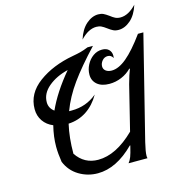

<svg xmlns="http://www.w3.org/2000/svg" viewBox="-125 -976 1026 1096"><g transform="rotate(-15 388.5 -428.0)"><path d="M625 -92Q612 -38 612 -14Q612 -6 614 0H502Q513 -14 520 -32Q527 -50 537 -92L538 -96H535Q429 10 319 10Q259 10 208.5 -20.5Q158 -51 135 -107Q127 -158 127 -198Q127 -257 143 -321Q106 -336 85 -366.5Q64 -397 64 -437Q64 -529 147.5 -590.5Q231 -652 353 -674Q381 -679 400.5 -684Q420 -689 447 -700H479Q388 -603 334 -528Q280 -453 251 -375H267Q353 -375 417 -429Q385 -373 337.5 -341.5Q290 -310 230 -307Q212 -229 212 -134Q259 -64 341 -64Q447 -64 557 -172L622 -435Q637 -490 649 -519L646 -521Q621 -495 586.5 -480.5Q552 -466 515 -466Q469 -466 443 -488Q417 -510 417 -546Q417 -576 431.5 -604Q446 -632 470 -649Q494 -666 523 -666Q549 -666 563 -652Q577 -638 577 -616Q577 -607 576 -602Q565 -622 545 -622Q525 -622 512 -606.5Q499 -591 499 -573Q499 -556 512.5 -546Q526 -536 547 -536Q588 -536 636 -576Q684 -616 745 -700H777ZM171 -400Q215 -498 304 -604Q234 -587 187.5 -548Q141 -509 141 -457Q141 -422 171 -400ZM768 -866Q750 -809 716 -779.5Q682 -750 645 -750Q627 -750 613.5 -756.5Q600 -763 583 -776Q567 -788 554.5 -794Q542 -800 525 -800Q478 -800 431 -750Q449 -807 483 -836.5Q517 -866 554 -866Q572 -866 584.5 -860Q597 -854 615 -841Q630 -829 643 -822.5Q656 -816 674 -816Q721 -816 768 -866Z"/></g></svg>

Font: Srisakdi
Style: Bold
Weight: 700
Designer: Cadson Demak Co.,Ltd.
Foundry: Cadson Demak Co.,Ltd.
Version: Version 1.000